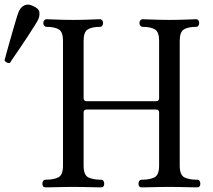

<svg xmlns="http://www.w3.org/2000/svg" viewBox="-148 -809 920 829"><path d="M49 0Q35 0 35 -16Q35 -23 38.5 -28Q42 -33 49 -33Q83 -33 103.5 -43Q124 -53 124 -94V-633Q124 -671 106 -682Q88 -693 53 -693Q47 -693 43 -698Q39 -703 39 -710Q39 -716 43 -721Q47 -726 53 -726Q59 -726 80.5 -725Q102 -724 127.5 -723.5Q153 -723 168 -723Q184 -723 209.5 -723.5Q235 -724 256.5 -725Q278 -726 283 -726Q290 -726 293.5 -721Q297 -716 297 -710Q297 -703 293.5 -698Q290 -693 283 -693Q249 -693 231 -682Q213 -671 213 -633V-385Q213 -372 226 -372H526Q539 -372 539 -385V-633Q539 -671 521 -682Q503 -693 468 -693Q462 -693 458 -698Q454 -703 454 -710Q454 -716 458 -721Q462 -726 468 -726Q473 -726 495 -725Q517 -724 542.5 -723.5Q568 -723 583 -723Q599 -723 624.5 -723.5Q650 -724 671.5 -725Q693 -726 698 -726Q705 -726 708.5 -721Q712 -716 712 -710Q712 -703 708.5 -698Q705 -693 698 -693Q664 -693 646 -682Q628 -671 628 -633V-94Q628 -53 648.5 -43Q669 -33 703 -33Q710 -33 713.5 -28Q717 -23 717 -16Q717 0 703 0Q697 0 674 -0.5Q651 -1 625 -1.5Q599 -2 583 -2Q568 -2 542 -1.5Q516 -1 493.5 -0.5Q471 0 464 0Q450 0 450 -16Q450 -23 453.5 -28Q457 -33 464 -33Q498 -33 518.5 -43Q539 -53 539 -94V-323Q539 -336 526 -336H226Q213 -336 213 -323V-94Q213 -53 233.5 -43Q254 -33 288 -33Q295 -33 298.5 -28Q302 -23 302 -16Q302 0 288 0Q282 0 259 -0.5Q236 -1 210 -1.5Q184 -2 168 -2Q153 -2 127 -1.5Q101 -1 78.5 -0.5Q56 0 49 0ZM-104.8 -538Q-111.4 -535.4 -118.8 -539.2Q-126.2 -543 -128.3 -548.7Q-127.2 -552.8 -121.7 -573.3Q-116.2 -593.8 -108.1 -622.7Q-100 -651.6 -91.4 -680.8Q-82.9 -710 -76 -733.1Q-69.1 -756.1 -65 -763.1Q-57.9 -778.7 -42 -786.2Q-26.1 -793.6 -4.8 -782.8Q19.6 -772.6 21.9 -756.6Q24.2 -740.6 17 -725Q13.5 -717.1 0.8 -697.1Q-11.9 -677.1 -28.7 -651.2Q-45.5 -625.3 -62.4 -600.6Q-79.3 -575.8 -91.3 -558.5Q-103.2 -541.2 -104.8 -538Z"/></svg>

Font: TsukuhouMincho
Style: Regular
Weight: 400
Designer: Iose
Foundry: Typographish
Version: Version 1.001; ttfautohint (v1.8.3)